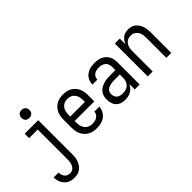

<svg xmlns="http://www.w3.org/2000/svg" viewBox="-73 -1328 2147 2147"><g transform="rotate(-45 1000.0 -255.0)"><path d="M185 223Q163 223 141 218.5Q119 214 99.5 203.5Q80 193 65 176.5Q50 160 40 140Q30 120 25.5 98.5Q21 77 20 55H98Q98 73 103.5 91Q109 109 120 123.5Q131 138 148.5 145.5Q166 153 185 153Q200 153 214.5 147.5Q229 142 239.5 131.5Q250 121 257 107.5Q264 94 267.5 79.5Q271 65 272.5 50Q274 35 274 20V-450H138V-520H352V20Q352 45 349 69.5Q346 94 337 117.5Q328 141 313.5 161.5Q299 182 279 196.5Q259 211 234.5 217Q210 223 185 223ZM300 -608Q287 -608 275 -611.5Q263 -615 254 -624Q245 -633 241.5 -645Q238 -657 238 -670Q238 -683 241.5 -695Q245 -707 254 -716Q263 -725 275 -729Q287 -733 300 -733Q313 -733 325 -729Q337 -725 346 -716Q355 -707 359 -695Q363 -683 363 -670Q363 -657 359 -645Q355 -633 346 -624Q337 -615 325 -611.5Q313 -608 300 -608Z M752 8Q725 8 698 3Q671 -2 647.5 -15.5Q624 -29 605.5 -49.5Q587 -70 575.5 -94.5Q564 -119 560 -146Q556 -173 556 -200V-320Q556 -347 560 -374Q564 -401 575 -425.5Q586 -450 604.5 -470.5Q623 -491 646 -504Q669 -517 696 -522.5Q723 -528 750 -528Q777 -528 804 -522.5Q831 -517 854 -504Q877 -491 895.5 -470.5Q914 -450 925 -425.5Q936 -401 940 -374Q944 -347 944 -320V-225H634V-200Q634 -183 636 -166Q638 -149 644.5 -133Q651 -117 661.5 -103Q672 -89 686.5 -79.5Q701 -70 718 -66Q735 -62 752 -62Q771 -62 790.5 -66Q810 -70 826 -80Q842 -90 852.5 -107Q863 -124 864 -144H942Q941 -121 933.5 -99.5Q926 -78 912.5 -59.5Q899 -41 880.5 -27.5Q862 -14 841 -6Q820 2 797 5Q774 8 752 8ZM866 -295V-320Q866 -337 864 -354Q862 -371 856 -387Q850 -403 839.5 -417Q829 -431 815 -440.5Q801 -450 784 -454Q767 -458 750 -458Q733 -458 716 -454Q699 -450 685 -440.5Q671 -431 660.5 -417Q650 -403 644 -387Q638 -371 636 -354Q634 -337 634 -320V-295Z M1202 8Q1172 8 1143 -1Q1114 -10 1093.5 -32Q1073 -54 1064.5 -83Q1056 -112 1056 -141Q1056 -167 1062.5 -192Q1069 -217 1084.5 -237Q1100 -257 1122 -270.5Q1144 -284 1168.5 -292Q1193 -300 1218 -303Q1243 -306 1269 -306H1358V-355Q1358 -376 1351 -397Q1344 -418 1328 -432Q1312 -446 1291 -452Q1270 -458 1249 -458Q1229 -458 1209.5 -454Q1190 -450 1174 -439Q1158 -428 1149 -410Q1140 -392 1140 -373H1062Q1062 -396 1068.5 -418Q1075 -440 1088 -459Q1101 -478 1119.5 -491.5Q1138 -505 1159 -513.5Q1180 -522 1203 -525Q1226 -528 1249 -528Q1273 -528 1297 -524.5Q1321 -521 1343 -511Q1365 -501 1383.5 -485Q1402 -469 1414 -448Q1426 -427 1431 -403Q1436 -379 1436 -355V0H1358V-86Q1349 -64 1332.5 -45.5Q1316 -27 1295 -14.5Q1274 -2 1250 3Q1226 8 1202 8ZM1232 -62Q1256 -62 1280.5 -68.5Q1305 -75 1323 -91.5Q1341 -108 1349.5 -131.5Q1358 -155 1358 -180V-236H1269Q1254 -236 1238.5 -234.5Q1223 -233 1208.5 -229.5Q1194 -226 1180 -219.5Q1166 -213 1155 -203Q1144 -193 1139 -178.5Q1134 -164 1134 -149Q1134 -131 1141 -113Q1148 -95 1162 -83Q1176 -71 1194.5 -66.5Q1213 -62 1232 -62Z M1564 0V-520H1642V-429Q1650 -450 1663 -469Q1676 -488 1694.5 -502Q1713 -516 1735.5 -522Q1758 -528 1780 -528Q1805 -528 1829 -521Q1853 -514 1871.5 -498.5Q1890 -483 1903 -461.5Q1916 -440 1923.5 -416.5Q1931 -393 1933.5 -368.5Q1936 -344 1936 -320V0H1858V-320Q1858 -337 1856 -353.5Q1854 -370 1849 -385.5Q1844 -401 1834.5 -415Q1825 -429 1812 -439Q1799 -449 1783 -453.5Q1767 -458 1750 -458Q1733 -458 1717 -453.5Q1701 -449 1688 -439Q1675 -429 1665.5 -415Q1656 -401 1651 -385.5Q1646 -370 1644 -353.5Q1642 -337 1642 -320V0Z"/></g></svg>

Font: Iosevka Curly
Style: Regular
Weight: 400
Monospace: yes
Designer: Belleve Invis
Foundry: Belleve Invis
Version: Version 22.1.2; ttfautohint (v1.8.4)